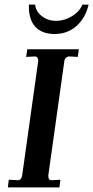

<svg xmlns="http://www.w3.org/2000/svg" viewBox="-20 -810 403 830"><path d="M56 -31Q73 -31 76 -53L145 -545V-550Q145 -557 141.5 -561.5Q138 -566 131 -566L93 -564L98 -597H321L316 -564L280 -566Q271 -566 265 -560Q259 -554 258 -545L189 -53V-48Q189 -30 204 -31L241 -33L237 0H14L18 -33ZM105 -790H132Q135 -760 161 -740Q187 -720 223 -720Q259 -720 292 -740.5Q325 -761 336 -790H363Q350 -733 311 -698Q272 -663 216 -663Q161 -663 132 -695Q103 -727 105 -790Z"/></svg>

Font: Unna Medium
Style: Italic
Weight: 500
Italic angle: -8.05°
Designer: Jorge de Buen Unna
Foundry: Omnibus-Type
Version: Version 2.008